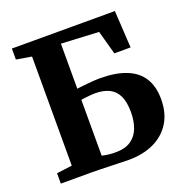

<svg xmlns="http://www.w3.org/2000/svg" viewBox="-133 -865 963 993"><g transform="rotate(-20 349.0 -369.0)"><path d="M409.5 5Q398.5 5 373 4.2Q347.5 3.5 316.2 2.5Q285 1.5 256.5 0.8Q228 0 210.5 0H36.5V-57L121.5 -68V-668.5L37.5 -682.5V-743H604.5L616.5 -538.5H527L491 -669.5L284.5 -680V-432Q290.5 -433 306.2 -434.8Q322 -436.5 342 -438.5Q362 -440.5 380.2 -441.8Q398.5 -443 410 -443Q498.5 -443 557 -419.5Q615.5 -396 644.5 -349.5Q673.5 -303 673.5 -233.5Q673.5 -156 639.5 -102.8Q605.5 -49.5 546 -22.2Q486.5 5 409.5 5ZM358 -55Q412 -55 444 -77.2Q476 -99.5 490 -137.8Q504 -176 504 -224.5Q504 -279 488 -313Q472 -347 440.2 -362.8Q408.5 -378.5 362 -378.5Q350.5 -378.5 334.2 -377Q318 -375.5 304 -373.8Q290 -372 284.5 -371V-63.5Q292.5 -61.5 302.2 -59.8Q312 -58 325.5 -56.5Q339 -55 358 -55Z"/></g></svg>

Font: Merriweather 36pt ExtraBold
Style: Regular
Weight: 800
Designer: Eben Sorkin
Foundry: Eben Sorkin
Version: Version 2.100